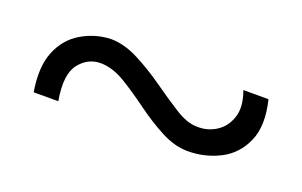

<svg xmlns="http://www.w3.org/2000/svg" viewBox="-36 -465 565 359"><g transform="rotate(20 246.5 -286.0)"><path d="M87 -217H38Q30 -265 42.5 -296Q55 -327 82 -343Q109 -359 140 -360Q166 -360 194.5 -345.5Q223 -331 250.5 -311.5Q278 -292 302.5 -276.5Q327 -261 346 -261Q367 -260 384.5 -271Q402 -282 409 -303.5Q416 -325 405 -355H455Q467 -306 453 -274Q439 -242 409.5 -227Q380 -212 346 -212Q320 -212 292.5 -226.5Q265 -241 238.5 -260.5Q212 -280 187.5 -295Q163 -310 140 -311Q113 -312 95.5 -290Q78 -268 87 -217Z"/></g></svg>

Font: Cinzel Eorzea
Style: Regular
Weight: 500
Designer: Natanael Gama
Version: Version 2.000